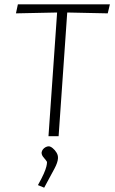

<svg xmlns="http://www.w3.org/2000/svg" viewBox="-20 -632 533 891"><path d="M205 0 245 -574 54 -570 63 -612H490L480 -570L292 -574L252 0ZM185 239 156 227Q174 195 183 174.5Q192 154 195 141.5Q198 129 198 123Q199 118 192.5 111Q186 104 179.5 95Q173 86 173 76Q174 68 179 61.5Q184 55 191.5 51Q199 47 206 47Q214 47 224.5 55.5Q235 64 242.5 76.5Q250 89 249 103Q248 122 232.5 151Q217 180 185 239Z"/></svg>

Font: Ancizar Sans Thin
Style: Italic
Weight: 100
Italic angle: -4°
Designer: Cesar Puertas, Viviana Monsalve, Julian Moncada, Julian Prieto, Jose Castro, Mariel Hernandez, Felipe Aragon, Sara Alarc
Version: Version 8.100